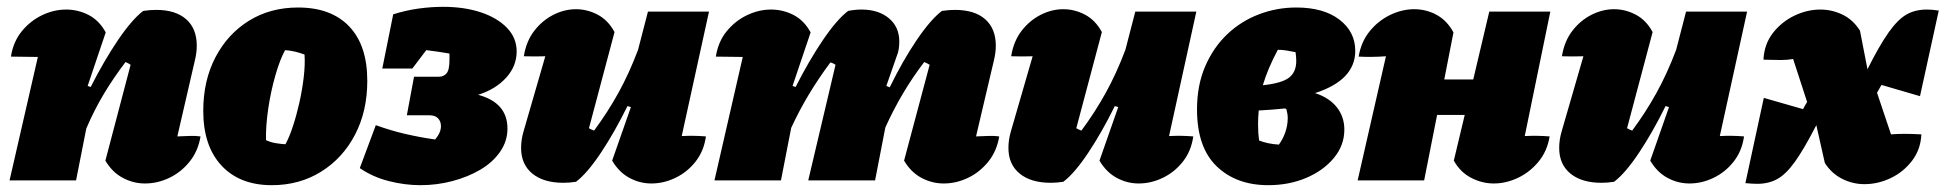

<svg xmlns="http://www.w3.org/2000/svg" viewBox="-20 -529 5705 563"><path d="M8 0 91 -362Q66 -362 12 -363Q19 -407 44 -437.5Q69 -468 103.5 -484.5Q138 -501 174 -501Q209 -501 240 -485Q271 -469 290 -434L237 -277L246 -274Q285 -351 326 -411.5Q367 -472 400 -497Q420 -500 438 -500Q495 -500 526 -472.5Q557 -445 557 -395Q557 -374 551 -350L500 -129Q526 -130 539 -130.5Q552 -131 568 -129Q561 -86 536 -55Q511 -24 476.5 -7.5Q442 9 405 9Q371 9 340 -7.5Q309 -24 289 -58L363 -339Q356 -344 348 -347Q313 -301 284.5 -253.5Q256 -206 233 -152L203 0Z M777 14Q683 14 629.5 -43.5Q576 -101 576 -204Q576 -293 612 -361.5Q648 -430 710.5 -468.5Q773 -507 854 -507Q951 -507 1004 -451.5Q1057 -396 1057 -292Q1057 -203 1021 -134Q985 -65 921.5 -25.5Q858 14 777 14ZM817 -106Q828 -126 838.5 -157.5Q849 -189 857.5 -226.5Q866 -264 870.5 -301.5Q875 -339 873 -369Q860 -374 845.5 -377.5Q831 -381 816 -382Q801 -355 787.5 -308Q774 -261 766.5 -210Q759 -159 760 -118Q773 -112 787 -109.5Q801 -107 817 -106Z M1213 14Q1167 14 1120 2Q1073 -10 1035 -36L1082 -162Q1126 -146 1169.5 -136Q1213 -126 1256 -120Q1273 -140 1273 -159Q1273 -173 1264.5 -182Q1256 -191 1239 -191H1173L1194 -304H1267Q1281 -304 1289.5 -314Q1298 -324 1298 -354V-372Q1263 -378 1230 -382L1189 -328H1101L1133 -487Q1171 -499 1208 -504Q1245 -509 1279 -509Q1341 -509 1389.5 -493Q1438 -477 1466.5 -447.5Q1495 -418 1495 -378Q1495 -335 1464 -301Q1433 -267 1382 -251Q1468 -228 1468 -152Q1468 -115 1446.5 -84Q1425 -53 1388.5 -31.5Q1352 -10 1306.5 2Q1261 14 1213 14Z M1775 -58 1830 -215 1820 -218Q1782 -141 1742 -81Q1702 -21 1669 4Q1650 7 1632 7Q1574 7 1541 -20Q1508 -47 1508 -95Q1508 -119 1515 -143L1579 -364Q1548 -363 1516 -364Q1523 -408 1546.5 -438.5Q1570 -469 1602.5 -485.5Q1635 -502 1669 -502Q1702 -502 1732.5 -486Q1763 -470 1782 -435L1707 -153Q1714 -149 1722 -146Q1762 -200 1793.5 -257Q1825 -314 1851 -383L1880 -495H2059L1979 -130Q2013 -132 2050 -129Q2044 -86 2019.5 -55Q1995 -24 1960.5 -7.5Q1926 9 1890 9Q1856 9 1825.5 -7.5Q1795 -24 1775 -58Z M2075 0 2158 -362Q2133 -362 2079 -363Q2086 -407 2111 -437.5Q2136 -468 2170.5 -484.5Q2205 -501 2241 -501Q2276 -501 2307 -485Q2338 -469 2357 -434L2304 -277L2313 -274Q2352 -351 2393 -411.5Q2434 -472 2467 -497Q2477 -499 2487 -500Q2497 -501 2506 -501Q2556 -501 2586.5 -475.5Q2617 -450 2617 -407Q2617 -397 2615.5 -386Q2614 -375 2609 -363L2579 -277L2589 -273Q2627 -351 2668 -411.5Q2709 -472 2742 -497Q2763 -500 2780 -500Q2838 -500 2869 -472.5Q2900 -445 2900 -395Q2900 -374 2894 -350L2842 -129Q2868 -130 2881 -130.5Q2894 -131 2910 -129Q2903 -86 2878 -55Q2853 -24 2818.5 -7.5Q2784 9 2747 9Q2713 9 2682 -7.5Q2651 -24 2631 -58L2706 -339Q2698 -344 2690 -347Q2655 -301 2627 -253.5Q2599 -206 2576 -155L2546 0H2350L2430 -339Q2423 -344 2415 -346Q2380 -299 2351.5 -251.5Q2323 -204 2300 -154L2270 0Z M3204 -58 3259 -215 3249 -218Q3211 -141 3171 -81Q3131 -21 3098 4Q3079 7 3061 7Q3003 7 2970 -20Q2937 -47 2937 -95Q2937 -119 2944 -143L3008 -364Q2977 -363 2945 -364Q2952 -408 2975.5 -438.5Q2999 -469 3031.5 -485.5Q3064 -502 3098 -502Q3131 -502 3161.5 -486Q3192 -470 3211 -435L3136 -153Q3143 -149 3151 -146Q3191 -200 3222.5 -257Q3254 -314 3280 -383L3309 -495H3488L3408 -130Q3442 -132 3479 -129Q3473 -86 3448.5 -55Q3424 -24 3389.5 -7.5Q3355 9 3319 9Q3285 9 3254.5 -7.5Q3224 -24 3204 -58Z M3699 14Q3605 14 3547.5 -41.5Q3490 -97 3490 -208Q3490 -279 3514 -334.5Q3538 -390 3578.5 -428.5Q3619 -467 3671.5 -487Q3724 -507 3781 -507Q3861 -507 3907.5 -471.5Q3954 -436 3954 -380Q3954 -294 3836 -256Q3877 -243 3899.5 -215Q3922 -187 3922 -149Q3922 -103 3891.5 -66Q3861 -29 3810.5 -7.5Q3760 14 3699 14ZM3781 -350Q3781 -361 3779 -376Q3765 -379 3752 -381Q3739 -383 3727 -383Q3697 -327 3683 -279Q3739 -285 3760 -301.5Q3781 -318 3781 -350ZM3669 -164Q3669 -138 3672 -117Q3697 -107 3730 -105Q3742 -121 3749 -141.5Q3756 -162 3756 -183Q3756 -195 3752 -209Q3750 -210 3748 -211Q3729 -209 3709.5 -207.5Q3690 -206 3671 -205Q3669 -186 3669 -164Z M3961 0 4044 -364Q4003 -361 3964 -363Q3971 -406 3996 -437Q4021 -468 4056 -485Q4091 -502 4127 -502Q4162 -502 4192.5 -485.5Q4223 -469 4242 -434L4215 -296H4300L4347 -495H4526L4451 -130Q4485 -132 4524 -129Q4517 -86 4491.5 -55Q4466 -24 4431 -7.5Q4396 9 4360 9Q4326 9 4294 -7.5Q4262 -24 4243 -58L4275 -192H4194L4156 0Z M4819 -58 4874 -215 4864 -218Q4826 -141 4786 -81Q4746 -21 4713 4Q4694 7 4676 7Q4618 7 4585 -20Q4552 -47 4552 -95Q4552 -119 4559 -143L4623 -364Q4592 -363 4560 -364Q4567 -408 4590.5 -438.5Q4614 -469 4646.5 -485.5Q4679 -502 4713 -502Q4746 -502 4776.5 -486Q4807 -470 4826 -435L4751 -153Q4758 -149 4766 -146Q4806 -200 4837.5 -257Q4869 -314 4895 -383L4924 -495H5103L5023 -130Q5057 -132 5094 -129Q5088 -86 5063.5 -55Q5039 -24 5004.5 -7.5Q4970 9 4934 9Q4900 9 4869.5 -7.5Q4839 -24 4819 -58Z M5614 -135Q5612 -91 5587 -58Q5562 -25 5524.5 -7Q5487 11 5447 11Q5413 11 5382 -4.5Q5351 -20 5331 -51L5306 -162Q5270 -92 5243.5 -55Q5217 -18 5191.5 -4Q5166 10 5133 10Q5126 10 5117 9.5Q5108 9 5098 8L5152 -242L5267 -209Q5270 -215 5273 -220Q5276 -225 5279 -230L5238 -356Q5221 -353 5201 -353Q5181 -353 5151 -354Q5153 -399 5178.5 -432Q5204 -465 5241.5 -483Q5279 -501 5318 -501Q5352 -501 5383 -486Q5414 -471 5434 -439L5456 -326Q5491 -396 5518 -434Q5545 -472 5570.5 -486.5Q5596 -501 5630 -501Q5646 -501 5665 -498L5610 -247L5497 -280Q5494 -274 5490.5 -268.5Q5487 -263 5484 -257L5525 -135Q5559 -138 5614 -135Z"/></svg>

Font: Piazzolla Black
Style: Italic
Weight: 900
Italic angle: -11.3°
Designer: Juan Pablo del Peral
Foundry: Huerta Tipografica
Version: Version 1.330